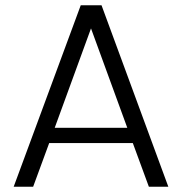

<svg xmlns="http://www.w3.org/2000/svg" viewBox="-20 -710 692 730"><path d="M485 -166H167L106 0H32L287 -690H366L620 0H546ZM326 -602 188 -224H464Z"/></svg>

Font: SVN-Poppins Light
Style: Regular
Weight: 300
Designer: Ninad Kale (Devanagari), Jonny Pinhorn (Latin)
Foundry: Indian Type Foundry
Version: Version 3.002 2017; ttfautohint (v1.8.3)